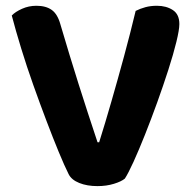

<svg xmlns="http://www.w3.org/2000/svg" viewBox="-20 -630 662 659"><path d="M408.6 -17.1Q396.7 -7 370.9 0.9Q345.2 8.8 314.5 8.8Q278.8 8.8 252 -2Q225.2 -12.8 215.6 -32.2Q201.2 -60.9 181.6 -108.4Q162 -155.8 139.4 -215.4Q116.8 -274.9 94.3 -338.2Q71.8 -401.6 52.8 -463.5Q33.8 -525.5 20.4 -576.8Q32.4 -589.4 55.5 -599.8Q78.5 -610.2 104.9 -610.2Q137.6 -610.2 157.6 -595.9Q177.6 -581.6 187.4 -546.1Q218.5 -440.4 249.3 -342.9Q280.2 -245.3 314.8 -141.6H320.3Q340.9 -207 362.5 -282.2Q384.2 -357.4 405.7 -436.5Q427.2 -515.7 445.6 -592.6Q461 -600.4 479 -605.3Q497 -610.2 518.4 -610.2Q550.8 -610.2 573.2 -595.5Q595.6 -580.8 595.6 -547.6Q595.6 -528 585.4 -486.3Q575.2 -444.5 557.8 -390.4Q540.4 -336.3 519.6 -278.5Q498.7 -220.7 477.6 -167.6Q456.5 -114.6 438.3 -74.6Q420 -34.5 408.6 -17.1Z"/></svg>

Font: Baloo Paaji 2
Style: Regular
Weight: 400
Designer: Shuchita Grover, Noopur Datye and Ek Type
Foundry: Ek Type
Version: Version 1.700